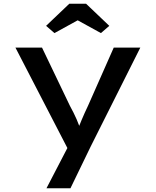

<svg xmlns="http://www.w3.org/2000/svg" viewBox="-20 -783 838 1033"><path d="M230 230 364 -28 362 51 63 -527H206L356 -214Q377 -176 392.5 -140.5Q408 -105 416 -75L392 -71Q403 -99 418.5 -136Q434 -173 454 -215L592 -527H735L469 3L359 230ZM273 -605 228 -644 353 -763H443L568 -644L523 -605L383 -682H413Z"/></svg>

Font: Lexend Giga Medium
Style: Regular
Weight: 500
Designer: Bonnie Shaver-Troup, Thomas Jockin
Foundry: Lexend
Version: Version 1.007